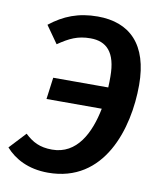

<svg xmlns="http://www.w3.org/2000/svg" viewBox="-93 -771 711 852"><g transform="rotate(10 263.0 -345.5)"><path d="M279 -706C192 -706 127 -680 65 -631L120 -553C170 -587 206 -605 264 -605C336 -605 380 -563 380 -453C380 -437 380 -421 379 -404H131L118 -306H367C345 -194 293 -89 181 -89C125 -89 92 -107 58 -139L-11 -65C29 -20 91 15 181 15C434 15 512 -241 512 -438C512 -621 423 -706 279 -706Z"/></g></svg>

Font: Fira Sans Medium
Style: Italic
Weight: 500
Italic angle: -8°
Designer: bBox Type GmbH & Carrois Corporate GbR & Edenspiekermann AG
Foundry: bBox Type GmbH & Carrois Corporate GbR & Edenspiekermann AG
Version: Version 4.301;PS 004.301;hotconv 1.0.88;makeotf.lib2.5.64775